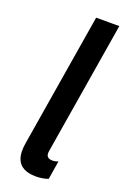

<svg xmlns="http://www.w3.org/2000/svg" viewBox="-143 -775 543 827"><g transform="rotate(20 128.5 -361.0)"><path d="M136.4 4.3C157.3 4.3 178.3 0.4 192.5 -5L206.3 -90.2C198.2 -86.3 188.2 -84.5 179.7 -84.5C151.3 -84.5 150.6 -103.3 153.1 -119L253.2 -727.3H147L46.2 -114.3C38.4 -66.1 39.1 4.3 136.4 4.3Z"/></g></svg>

Font: TID UI Medium
Style: Italic
Weight: 500
Italic angle: -9.39999°
Designer: The TID Project Authors
Foundry: Bakken & Bæck
Version: Version 1.001;hotconv 1.0.109;makeotfexe 2.5.65596